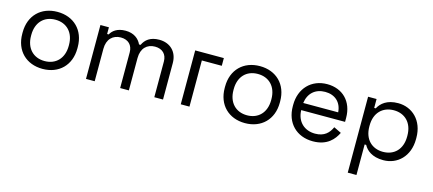

<svg xmlns="http://www.w3.org/2000/svg" viewBox="-53 -993 3796 1683"><g transform="rotate(15 1845.5 -151.5)"><path d="M309 14C457 14 559 -85 559 -238V-251C559 -404 457 -503 309 -503C161 -503 59 -404 59 -251V-238C59 -85 161 14 309 14ZM138 -240V-249C138 -361 205 -432 309 -432C412 -432 480 -361 480 -249V-240C480 -128 412 -57 309 -57C206 -57 138 -128 138 -240Z M701 0H780V-294C780 -382 831 -430 903 -430C971 -430 1011 -389 1011 -324V0H1090V-294C1090 -382 1141 -430 1213 -430C1281 -430 1321 -389 1321 -324V0H1400V-331C1400 -435 1331 -498 1234 -498C1151 -498 1108 -460 1086 -412H1072C1050 -460 1004 -498 928 -498C851 -498 811 -463 792 -428H778V-489H701Z M1561 0H1640V-419H1821V-489H1561Z M2146 14C2294 14 2396 -85 2396 -238V-251C2396 -404 2294 -503 2146 -503C1998 -503 1896 -404 1896 -251V-238C1896 -85 1998 14 2146 14ZM1975 -240V-249C1975 -361 2042 -432 2146 -432C2249 -432 2317 -361 2317 -249V-240C2317 -128 2249 -57 2146 -57C2043 -57 1975 -128 1975 -240Z M2762 14C2893 14 2951 -59 2981 -121L2913 -154C2889 -100 2848 -56 2764 -56C2667 -56 2597 -119 2594 -224H2992V-260C2992 -409 2896 -503 2757 -503C2614 -503 2514 -401 2514 -250V-238C2514 -87 2613 14 2762 14ZM2595 -289C2607 -380 2668 -433 2757 -433C2845 -433 2906 -380 2912 -289Z M3130 200H3209V-77H3223C3247 -32 3299 14 3401 14C3529 14 3632 -82 3632 -238V-251C3632 -408 3528 -503 3401 -503C3299 -503 3247 -457 3221 -408H3207V-489H3130ZM3208 -240V-249C3208 -365 3279 -433 3380 -433C3480 -433 3551 -365 3551 -249V-240C3551 -124 3481 -56 3380 -56C3279 -56 3208 -124 3208 -240Z"/></g></svg>

Font: Meta Space
Style: Regular
Weight: 400
Designer: Meta Pool / Florian Karsten
Foundry: Meta Pool / Florian Karsten
Version: Version 2.000;Glyphs 3.1.1 (3137)